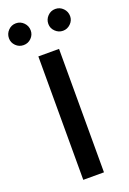

<svg xmlns="http://www.w3.org/2000/svg" viewBox="-171 -938 669 994"><g transform="rotate(-20 163.5 -440.5)"><path d="M-5 -820Q-5 -845 12.5 -863Q30 -881 55 -881Q80 -881 97.5 -863Q115 -845 115 -820Q115 -796 97.5 -778.5Q80 -761 55 -761Q30 -761 12.5 -778.5Q-5 -796 -5 -820ZM212 -820Q212 -845 229.5 -863Q247 -881 272 -881Q297 -881 314.5 -863Q332 -845 332 -820Q332 -796 314 -778.5Q296 -761 272 -761Q248 -761 230 -778.5Q212 -796 212 -820ZM106 0V-680H220V0Z"/></g></svg>

Font: Martel Sans DemiBold
Style: Regular
Weight: 600
Designer: Dan Reynolds and Mathieu Réguer
Foundry: Dan Reynolds and Mathieu Réguer
Version: Version 1.001;PS 001.001;hotconv 1.0.70;makeotf.lib2.5.58329